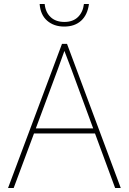

<svg xmlns="http://www.w3.org/2000/svg" viewBox="-20 -934 640 954"><path d="M452 -271H149L48 0H20L288 -716H313L580 0H552ZM443 -296 334 -592 300 -681Q291 -655 268 -592L158 -296ZM177 -914H202Q206 -873 231.5 -849Q257 -825 300 -825Q342 -825 367 -849Q392 -873 397 -914H422Q415 -860 383 -831Q351 -802 299 -802Q248 -802 214.5 -831Q181 -860 177 -914Z"/></svg>

Font: Noto Sans Mono UI Thin
Style: Regular
Weight: 250
Monospace: yes
Designer: Monotype Design team
Foundry: Monotype Imaging Inc.
Version: Version 1.000